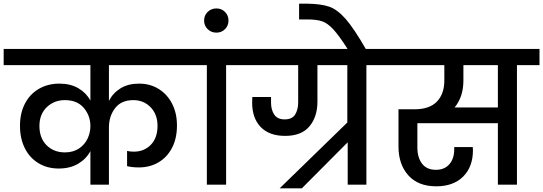

<svg xmlns="http://www.w3.org/2000/svg" viewBox="-44 -1007 2962 1047"><path d="M550 -652V-457Q572 -500 613.5 -525.5Q655 -551 714 -551Q775 -551 822 -521.5Q869 -492 895 -440.5Q921 -389 921 -323Q921 -252 894 -200.5Q867 -149 820 -121.5Q773 -94 713 -94Q677 -94 649 -101V-184Q664 -180 686 -180Q742 -180 778.5 -217.5Q815 -255 815 -321Q815 -383 777.5 -422Q740 -461 683 -461Q617 -461 583.5 -417Q550 -373 550 -312V0H449V-183Q426 -140 382 -114Q338 -88 276 -88Q214 -88 166 -117Q118 -146 91.5 -198.5Q65 -251 65 -321Q65 -390 92 -442Q119 -494 168 -522.5Q217 -551 280 -551Q340 -551 383 -526Q426 -501 449 -459V-652H-24V-740H1009V-652ZM449 -319Q449 -376 413 -418.5Q377 -461 310 -461Q251 -461 211 -422.5Q171 -384 171 -320Q171 -254 210 -215Q249 -176 310 -176Q355 -176 386.5 -197Q418 -218 433.5 -251Q449 -284 449 -319Z M1084 0V-652H962V-740H1311V-652H1189V0Z M1136 -829Q1108 -829 1088.5 -848Q1069 -867 1069 -895Q1069 -923 1088.5 -942Q1108 -961 1136 -961Q1164 -961 1183 -942Q1202 -923 1202 -895Q1202 -867 1183 -848Q1164 -829 1136 -829Z M2076 -740V-652H1954V0H1852V-231L1602 20H1481L1850 -339V-652H1687V-453Q1687 -370 1643.5 -318Q1600 -266 1511 -266Q1424 -266 1377.5 -314.5Q1331 -363 1331 -447Q1331 -468 1332 -478H1434V-447Q1434 -408 1451.5 -382Q1469 -356 1508 -356Q1549 -356 1565.5 -382.5Q1582 -409 1582 -448V-652H1263V-740Z M1854 -736Q1805 -813 1774 -846.5Q1743 -880 1713.5 -890.5Q1684 -901 1632 -901H1587V-987H1630Q1707 -986 1751.5 -970.5Q1796 -955 1841.5 -903Q1887 -851 1953 -736Z M2898 -652H2775V0H2671V-335H2232V-203Q2232 -148 2257.5 -114.5Q2283 -81 2333 -81Q2380 -81 2406.5 -111.5Q2433 -142 2433 -193V-205H2534Q2535 -198 2535 -188Q2535 -97 2481.5 -44Q2428 9 2335 9Q2236 9 2182.5 -51Q2129 -111 2129 -208V-411H2216Q2298 -411 2338.5 -453Q2379 -495 2379 -568V-652H2028V-740H2898ZM2671 -652H2483V-568Q2483 -479 2435 -421H2671Z"/></svg>

Font: Poppins Medium A&M
Style: Regular
Weight: 500
Designer: Ninad Kale (Devanagari), Jonny Pinhorn (Latin)
Foundry: Indian Type Foundry
Version: 4.004